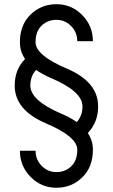

<svg xmlns="http://www.w3.org/2000/svg" viewBox="-20 -674 528 899"><path d="M244.1 205.1Q173.3 205.1 123.3 154.3Q73.2 103.5 73.2 31.7H146.5Q146.5 73.2 175 102.5Q203.6 131.8 244.1 131.8Q284.7 131.8 313.2 105Q341.8 78.1 341.8 26.9Q341.8 -34.2 195.3 -96.4Q48.8 -158.7 48.8 -273.4Q48.8 -347.7 97.2 -397.9Q73.2 -433.6 73.2 -476.1Q73.2 -557.6 123.3 -606Q173.3 -654.3 244.1 -654.3Q314.9 -654.3 365 -603.5Q415 -552.7 415 -481H341.8Q341.8 -522.5 313.2 -551.8Q284.7 -581.1 244.1 -581.1Q203.6 -581.1 175 -554.2Q146.5 -527.3 146.5 -476.1Q146.5 -415 293 -352.8Q439.5 -290.5 439.5 -175.8Q439.5 -101.6 391.1 -51.3Q415 -15.6 415 26.9Q415 108.4 365 156.7Q314.9 205.1 244.1 205.1ZM339.4 -102.5Q366.2 -131.8 366.2 -175.8Q366.2 -246.1 219.7 -308.1Q178.7 -325.7 148.9 -346.7Q122.1 -317.4 122.1 -273.4Q122.1 -203.1 268.6 -141.1Q309.6 -123.5 339.4 -102.5Z"/></svg>

Font: Catrinity
Style: Regular
Weight: 400
Designer: Alexander Lange
Foundry: High-Logic / Made with FontCreator
Version: Version 2.090;May 20, 2024;FontCreator 15.0.0.2974 64-bit